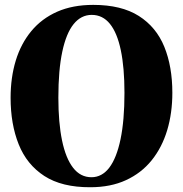

<svg xmlns="http://www.w3.org/2000/svg" viewBox="-20 -774 768 806"><path d="M359 12Q240 12.5 166.2 -35.2Q92.5 -83 58.5 -168Q24.5 -253 24.5 -363.5Q24.5 -448.5 46.2 -519.8Q68 -591 111.5 -643.5Q155 -696 220 -724.8Q285 -753.5 371.5 -753.5Q489.5 -753.5 562.8 -707Q636 -660.5 669.8 -577.5Q703.5 -494.5 703.5 -384.5Q703.5 -299.5 681.8 -227.2Q660 -155 616.8 -101.2Q573.5 -47.5 509 -17.8Q444.5 12 359 12ZM364 -30Q408 -30 438.8 -70.2Q469.5 -110.5 486 -189.5Q502.5 -268.5 502.5 -384Q502.5 -490 487.2 -563Q472 -636 441.5 -673.8Q411 -711.5 365 -711.5Q320.5 -711.5 289.2 -673Q258 -634.5 241.5 -557.2Q225 -480 225 -364Q225 -259 240.5 -184.2Q256 -109.5 286.8 -69.8Q317.5 -30 364 -30Z"/></svg>

Font: Merriweather 96pt Black
Style: Regular
Weight: 900
Version: Version 2.100